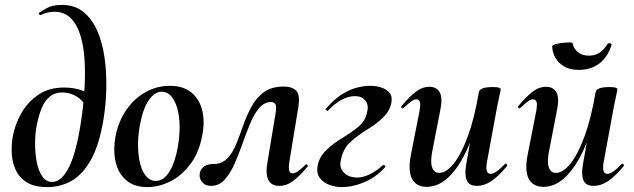

<svg xmlns="http://www.w3.org/2000/svg" viewBox="-20 -749 2585 783"><path d="M173 14Q121 14 90 -5Q59 -24 44.5 -55Q30 -86 28 -122Q26 -158 32 -192Q41 -241 66.5 -286.5Q92 -332 135.5 -362Q179 -392 241 -392Q271 -392 297 -385.5Q323 -379 345 -365L323 -327Q307 -349 283.5 -360.5Q260 -372 234 -372Q204 -372 183.5 -355.5Q163 -339 150.5 -309Q138 -279 130 -239Q123 -204 123 -163.5Q123 -123 130 -87.5Q137 -52 152.5 -29.5Q168 -7 193 -7Q228 -7 257 -59Q286 -111 305 -220Q310 -248 316 -293.5Q322 -339 325 -393.5Q328 -448 325 -502Q322 -556 309 -601Q296 -646 270 -673.5Q244 -701 201 -701Q173 -701 147 -688Q144 -686 140 -690.5Q136 -695 139 -697Q148 -703 171 -716Q194 -729 233 -729Q285 -729 320.5 -700Q356 -671 377 -622.5Q398 -574 406.5 -513Q415 -452 413.5 -387Q412 -322 402 -262Q385 -159 351.5 -98.5Q318 -38 272.5 -12Q227 14 173 14Z M581 14Q526 14 493.5 -15Q461 -44 451 -91Q441 -138 451 -193Q463 -254 495 -300.5Q527 -347 573 -373Q619 -399 672 -399Q728 -399 761 -371.5Q794 -344 805 -297.5Q816 -251 804 -193Q791 -125 755.5 -78.5Q720 -32 674 -9Q628 14 581 14ZM615 -11Q647 -11 670.5 -48.5Q694 -86 705 -149Q713 -194 712.5 -234.5Q712 -275 703 -307Q694 -339 678 -357Q662 -375 639 -375Q611 -375 587 -341Q563 -307 550 -236Q542 -191 543 -150Q544 -109 552.5 -78Q561 -47 577 -29Q593 -11 615 -11Z M841 9Q818 9 806 -4.5Q794 -18 794 -34Q794 -55 809 -67.5Q824 -80 849 -80Q885 -80 907 -103Q929 -126 943.5 -162Q958 -198 972 -238Q986 -278 1005.5 -314Q1025 -350 1056 -373Q1087 -396 1137 -396Q1172 -396 1188.5 -378.5Q1205 -361 1196 -308L1160 -89Q1156 -61 1160 -51.5Q1164 -42 1173 -42Q1184 -42 1197 -52Q1210 -62 1226 -77Q1229 -81 1233 -77Q1237 -73 1234 -69Q1203 -32 1176 -11.5Q1149 9 1119 9Q1086 9 1074 -16Q1062 -41 1071 -89L1103 -282Q1109 -316 1103 -324.5Q1097 -333 1086 -333Q1058 -333 1037 -308.5Q1016 -284 1000 -245Q984 -206 968.5 -162Q953 -118 935.5 -79Q918 -40 895.5 -15.5Q873 9 841 9Z M1372 14Q1348 14 1323.5 5Q1299 -4 1284.5 -23Q1270 -42 1275 -71Q1281 -108 1310.5 -136.5Q1340 -165 1374 -185Q1412 -208 1441.5 -232Q1471 -256 1478 -296Q1482 -314 1476.5 -327.5Q1471 -341 1458.5 -349Q1446 -357 1428 -357Q1401 -357 1373 -342Q1345 -327 1318 -298Q1317 -296 1311.5 -299Q1306 -302 1309 -305Q1348 -352 1394 -375.5Q1440 -399 1492 -399Q1513 -399 1534 -392.5Q1555 -386 1568 -371Q1581 -356 1576 -330Q1570 -298 1544.5 -272Q1519 -246 1484 -225Q1443 -200 1410.5 -171.5Q1378 -143 1369 -91Q1364 -63 1383.5 -44Q1403 -25 1437 -25Q1460 -25 1486.5 -37.5Q1513 -50 1541 -75Q1544 -77 1548.5 -74.5Q1553 -72 1551 -68Q1515 -27 1467 -6.5Q1419 14 1372 14Z M1720 13Q1678 13 1660.5 -19.5Q1643 -52 1656 -119L1691 -297Q1696 -326 1691.5 -335Q1687 -344 1678 -344Q1668 -344 1655 -334Q1642 -324 1626 -309Q1622 -305 1618 -309Q1614 -313 1618 -317Q1650 -355 1676 -375Q1702 -395 1731 -395Q1761 -395 1773.5 -372Q1786 -349 1775 -297L1744 -138Q1734 -90 1742 -67Q1750 -44 1771 -44Q1800 -44 1830.5 -82Q1861 -120 1888 -193.5Q1915 -267 1933 -374L1951 -373Q1932 -255 1897 -168Q1862 -81 1817 -34Q1772 13 1720 13ZM1925 9Q1893 9 1883.5 -13.5Q1874 -36 1881 -77L1933 -374Q1938 -394 1989 -394Q2009 -394 2015.5 -391Q2022 -388 2022 -386Q2022 -382 2017 -360Q2012 -338 2007 -312L1966 -89Q1957 -40 1981 -40Q1991 -40 2005.5 -50Q2020 -60 2039 -80Q2042 -84 2046 -79.5Q2050 -75 2047 -71Q2011 -28 1982.5 -9.5Q1954 9 1925 9Z M2196 13Q2154 13 2136.5 -19.5Q2119 -52 2132 -119L2167 -297Q2172 -326 2167.5 -335Q2163 -344 2154 -344Q2144 -344 2131 -334Q2118 -324 2102 -309Q2098 -305 2094 -309Q2090 -313 2094 -317Q2126 -355 2152 -375Q2178 -395 2207 -395Q2237 -395 2249.5 -372Q2262 -349 2251 -297L2220 -138Q2210 -90 2218 -67Q2226 -44 2247 -44Q2276 -44 2306.5 -82Q2337 -120 2364 -193.5Q2391 -267 2409 -374L2427 -373Q2408 -255 2373 -168Q2338 -81 2293 -34Q2248 13 2196 13ZM2401 9Q2369 9 2359.5 -13.5Q2350 -36 2357 -77L2409 -374Q2414 -394 2465 -394Q2485 -394 2491.5 -391Q2498 -388 2498 -386Q2498 -382 2493 -360Q2488 -338 2483 -312L2442 -89Q2433 -40 2457 -40Q2467 -40 2481.5 -50Q2496 -60 2515 -80Q2518 -84 2522 -79.5Q2526 -75 2523 -71Q2487 -28 2458.5 -9.5Q2430 9 2401 9ZM2341 -464Q2303 -464 2279 -479Q2255 -494 2243.5 -516Q2232 -538 2232 -560Q2232 -565 2244.5 -568.5Q2257 -572 2273 -574Q2289 -576 2302 -576Q2315 -576 2315 -573Q2319 -551 2336.5 -536.5Q2354 -522 2382 -522Q2406 -522 2424 -533.5Q2442 -545 2458 -570Q2462 -575 2469 -572Q2476 -569 2474 -566Q2458 -515 2423.5 -489.5Q2389 -464 2341 -464Z"/></svg>

Font: Cormorant Light
Style: Italic
Weight: 300
Italic angle: -10°
Designer: Christian Thalmann (Catharsis Fonts)
Foundry: Catharsis Fonts
Version: Version 4.000